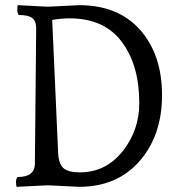

<svg xmlns="http://www.w3.org/2000/svg" viewBox="-20 -723 699 743"><path d="M165 -697 286 -703Q438 -703 522.5 -607Q607 -511 607 -355Q607 -199 520 -99.5Q433 0 286 0L165 -6L45 0Q42 -3 42 -17.5Q42 -32 48 -38Q115 -38 115 -90L120 -614Q120 -641 105 -653Q90 -665 53 -665Q47 -670 47 -685.5Q47 -701 49 -703Q49 -703 165 -697ZM289 -56Q389 -56 454 -137Q519 -218 519 -324Q519 -471 451 -561.5Q383 -652 249 -652Q218 -652 182 -646L205 -131Q207 -88 226 -72Q245 -56 289 -56Z"/></svg>

Font: Esteban
Style: Regular
Weight: 400
Designer: Angelica Diaz Rivera
Foundry: Angelica Diaz Rivera
Version: Version 1.002